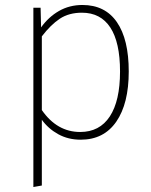

<svg xmlns="http://www.w3.org/2000/svg" viewBox="-20 -551 606 771"><path d="M497 -264Q497 -135 447 -62.5Q397 10 304 10Q254 10 214 -12Q174 -34 148 -70V194L114 200V-520H143L145 -441Q175 -483 217 -507Q259 -531 311 -531Q402 -531 449.5 -462Q497 -393 497 -264ZM462 -264Q462 -381 423 -440.5Q384 -500 309 -500Q257 -500 220.5 -476Q184 -452 148 -405V-109Q209 -21 302 -21Q380 -21 421 -83.5Q462 -146 462 -264Z"/></svg>

Font: FiraGO UltraLight
Style: Regular
Weight: 200
Designer: bBox Type
Foundry: bBox Type GmbH
Version: Version 1.001